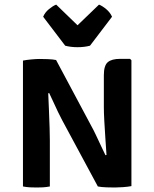

<svg xmlns="http://www.w3.org/2000/svg" viewBox="-20 -808 668 832"><path d="M249.5 -287Q242 -300.5 231.2 -323.2Q220.5 -346 210 -368.8Q199.5 -391.5 193 -405L189 -403.5Q190.5 -369.5 192.2 -328.8Q194 -288 195 -252.8Q196 -217.5 196 -200V0Q180.5 3 165.8 3.8Q151 4.5 138.5 4.5Q126.5 4.5 110.5 3.8Q94.5 3 79.5 0V-545.5Q94.5 -548.5 116 -550.5Q137.5 -552.5 150.5 -552.5Q164.5 -552.5 186.2 -551.8Q208 -551 223 -548L376.5 -260.5Q384 -247.5 395.5 -223.2Q407 -199 418.5 -174.2Q430 -149.5 437 -135.5L441.5 -136.5Q439.5 -166 436.8 -205.8Q434 -245.5 432 -283.2Q430 -321 430 -344V-482Q430 -524 447 -538.5Q464 -553 501 -553H543.5L549.5 -547V-1.5Q534 1.5 512.5 3Q491 4.5 478 4.5Q464.5 4.5 441.5 3.8Q418.5 3 404 0ZM262.5 -610 167 -735.5Q175 -754.5 192.5 -768.8Q210 -783 223.5 -788L316 -698.5L409 -788Q422.5 -783 439.8 -768.8Q457 -754.5 465.5 -735.5L370 -610Q346 -603.5 316 -603.5Q286.5 -603.5 262.5 -610Z"/></svg>

Font: Signika Negative SC SemiBold
Style: Regular
Weight: 600
Designer: Anna Giedryś
Foundry: Anna Giedryś
Version: Version 2.000; ttfautohint (v1.8.3) -l 8 -r 50 -G 200 -x 9 -